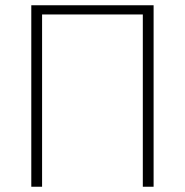

<svg xmlns="http://www.w3.org/2000/svg" viewBox="-20 -710 703 730"><path d="M140 -690V0H99V-690ZM534 -690V-655H132V-690ZM564 -690V0H523V-690Z"/></svg>

Font: Exo 2 ExtraLight
Style: Regular
Weight: 250
Designer: Natanael Gama
Foundry: Natanael Gama
Version: Version 2.010